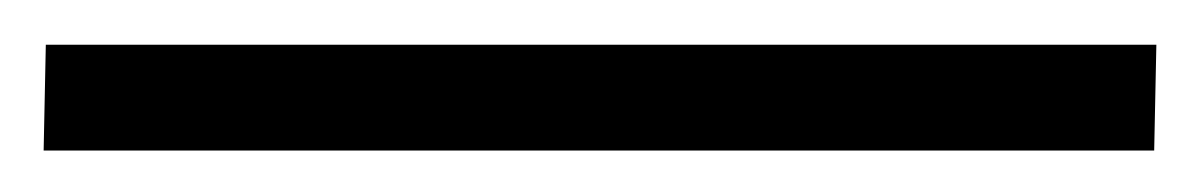

<svg xmlns="http://www.w3.org/2000/svg" viewBox="-25 24 550 88"><path d="M505 44.5 504 93H-5L-4 44.5Z"/></svg>

Font: Merriweather 36pt
Style: Bold
Weight: 700
Designer: Eben Sorkin
Foundry: Eben Sorkin
Version: Version 2.100